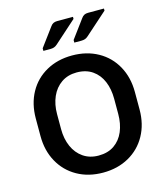

<svg xmlns="http://www.w3.org/2000/svg" viewBox="-139 -1071 1025 1189"><g transform="rotate(-15 374.0 -476.0)"><path d="M56.6 -304.7V-417Q56.6 -510.7 96.4 -583.3Q136.2 -655.8 208.5 -696Q280.8 -736.3 374 -736.3Q467.3 -736.3 539.6 -696Q611.8 -655.8 651.9 -583Q691.9 -510.3 691.9 -417V-304.7Q691.9 -211.4 651.9 -138.9Q611.8 -66.4 539.6 -25.9Q467.3 14.6 374 14.6Q280.8 14.6 208.7 -25.9Q136.7 -66.4 96.7 -138.9Q56.6 -211.4 56.6 -304.7ZM557.1 -312.5V-409.7Q557.1 -472.2 536.4 -521.5Q515.6 -570.8 474.6 -599.1Q433.6 -627.4 374 -627.4Q317.4 -627.4 275.9 -598.9Q234.4 -570.3 212.6 -520.8Q190.9 -471.2 190.9 -409.7V-312.5Q190.9 -251 212.6 -201.4Q234.4 -151.9 275.9 -123.3Q317.4 -94.7 374 -94.7Q433.6 -94.7 474.6 -123Q515.6 -151.4 536.4 -200.7Q557.1 -250 557.1 -312.5ZM210.4 -826.2 297.9 -944.3Q305.7 -955.6 315.9 -960.7Q326.2 -965.8 340.3 -965.8H441.9V-952.6L299.8 -825.7Q290 -816.9 279.5 -813.2Q269 -809.6 255.9 -809.6H210.4ZM408.7 -826.2 496.1 -944.3Q503.9 -955.6 514.2 -960.7Q524.4 -965.8 538.6 -965.8H640.6V-952.6L498 -825.7Q488.3 -816.9 478 -813.2Q467.8 -809.6 454.6 -809.6H408.7Z"/></g></svg>

Font: Lycee Sans SemiBold
Style: Regular
Weight: 600
Designer: Justin Alvin
Foundry: Alkove Design
Version: Version 1.030